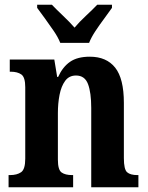

<svg xmlns="http://www.w3.org/2000/svg" viewBox="-20 -786 623 806"><path d="M16 0V-51H22Q51 -51 68.5 -63Q86 -75 86 -120V-420Q86 -462 69.5 -473.5Q53 -485 25 -485H21V-536H208L220 -463H224Q243 -505 274 -526.5Q305 -548 357 -548Q427 -548 463.5 -502Q500 -456 500 -354V-122Q500 -75 513.5 -63Q527 -51 557 -51H561V0H363V-333Q363 -397 349.5 -433Q336 -469 299 -469Q270 -469 253.5 -446.5Q237 -424 230 -388Q223 -352 223 -311V-116Q223 -73 238.5 -62Q254 -51 283 -51H287V0ZM233 -606Q224 -629 206 -655.5Q188 -682 169 -708Q150 -734 136 -753V-766H198Q216 -747 244.5 -720Q273 -693 293 -670Q312 -693 341 -720Q370 -747 388 -766H450V-753Q437 -734 417.5 -708Q398 -682 380.5 -655.5Q363 -629 354 -606Z"/></svg>

Font: Noto Serif Hebrew Condensed
Style: Bold
Weight: 700
Width: 3
Designer: Monotype Design Team
Foundry: Monotype Imaging Inc.
Version: Version 2.004; ttfautohint (v1.8.4.7-5d5b)